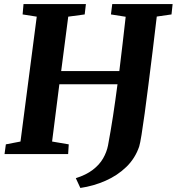

<svg xmlns="http://www.w3.org/2000/svg" viewBox="-20 -763 875 951"><path d="M378 168 355.5 119.5Q406.5 103.5 439.5 78.2Q472.5 53 490.5 21.8Q508.5 -9.5 515 -42.5Q528 -111.5 539.8 -188.2Q551.5 -265 562 -345.5H274L238 -62L320.5 -48L317.5 0H2.5L9 -48L81.5 -62L162 -680.5L92 -691.5L96.5 -743H405.5L399.5 -691.5L318 -680.5L283 -411H571Q579.5 -478 587.2 -546.2Q595 -614.5 602.5 -680L529.5 -691.5L536 -743H835L829.5 -691.5L756.5 -681Q746.5 -595.5 736 -510Q725.5 -424.5 715.5 -345.8Q705.5 -267 696.8 -202.5Q688 -138 681 -95Q674 -52 669.5 -37.5Q649.5 21.5 605.5 64Q561.5 106.5 502.2 132.5Q443 158.5 378 168Z"/></svg>

Font: Merriweather 20pt ExtraBold
Style: Italic
Weight: 800
Italic angle: -7.8°
Version: Version 2.101